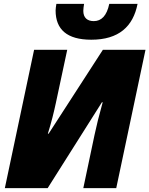

<svg xmlns="http://www.w3.org/2000/svg" viewBox="-20 -971 771 991"><path d="M451 -766C593 -766 667 -834 690 -951H544C531 -889 503 -862 464 -862C431 -862 410 -879 410 -915C410 -925 412 -939 414 -951H271C269 -940 267 -924 267 -917C267 -819 326 -766 451 -766ZM5 0H226L506 -443H510C492 -379 477 -318 468 -275L410 0H580L731 -714H511L231 -281H227C245 -338 259 -396 268 -438L327 -714H156Z"/></svg>

Font: Noto Sans UI SemiCondensed Black
Style: Italic
Weight: 900
Width: 4
Italic angle: -372°
Designer: Monotype Design Team
Foundry: Monotype Imaging Inc.
Version: Version 1.901